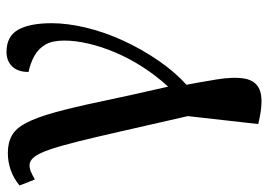

<svg xmlns="http://www.w3.org/2000/svg" viewBox="-140 -450 804 575"><g transform="rotate(-90 261.5 -162.0)"><path d="M202 215 178 210 204 -21 289 -40Q303 32 311.5 84.5Q320 137 314 169.5Q308 202 282 213.5Q256 225 202 215ZM202 0Q176 -113 157.5 -195Q139 -277 125.5 -331Q112 -385 101 -416.5Q90 -448 79 -461.5Q68 -475 55 -475Q45 -475 35.5 -471Q26 -467 12 -459L-6 -505Q16 -523 40.5 -531.5Q65 -540 91 -540Q123 -540 144.5 -527.5Q166 -515 182 -484Q198 -453 213 -399Q228 -345 245.5 -261.5Q263 -178 290 -60Q323 -96 349 -136.5Q375 -177 392.5 -218.5Q410 -260 419 -299Q428 -338 428 -371Q428 -407 416 -427.5Q404 -448 383 -460Q362 -472 334 -478Q334 -510 350.5 -527Q367 -544 394 -544Q441 -544 460.5 -509Q480 -474 480 -409Q480 -362 467 -307Q454 -252 428.5 -196Q403 -140 368 -89Q333 -38 290 0Z"/></g></svg>

Font: ET Text
Style: Regular
Weight: 470
Designer: Monotype Design Team
Foundry: Monotype Imaging Inc.
Version: Version 2.009